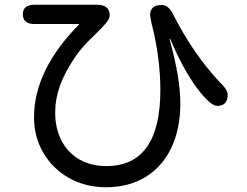

<svg xmlns="http://www.w3.org/2000/svg" viewBox="-20 -730 1040 807"><path d="M76 -670Q76 -710 125 -710H387Q441 -710 441 -666Q441 -652 428.5 -636.5Q416 -621 385 -590Q329 -538 299 -495Q252 -426 232 -370Q212 -314 212 -257Q212 -189 239 -138Q266 -87 314.5 -59.5Q363 -32 427 -32Q654 -32 654 -352Q654 -489 616 -636L611 -666Q611 -709 659 -709Q689 -709 708 -669Q790 -507 902 -386Q937 -354 937 -332Q937 -285 893 -285Q864 -285 807 -361Q750 -438 696 -565Q695 -568 694 -567V-568L693 -564Q738 -402 738 -296Q738 -188 700 -108.5Q662 -29 591.5 14Q521 57 426 57Q339 57 270 18Q201 -21 162 -88Q123 -155 123 -237Q123 -436 314 -629H125Q76 -629 76 -670Z"/></svg>

Font: 寒蝉全圆体
Style: Regular
Weight: 400
Designer: Warren2060
      Designed by Motoya company      

      [Varela Round]
      Joe Prince(Latin component); Avraham Cornf
Foundry: ChillType
Version: Version 3.200